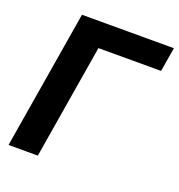

<svg xmlns="http://www.w3.org/2000/svg" viewBox="-131 -837 883 947"><g transform="rotate(20 310.5 -363.5)"><path d="M621.1 -727.3H138.5L17.8 0H171.5L271 -600.5H599.8Z"/></g></svg>

Font: Magic Ui Pro
Style: Bold Italic
Weight: 700
Italic angle: -9.39999°
Designer: Stefan Endress, Andreas Faust
Version: Version 1.000;FEAKit 1.0